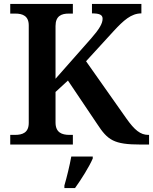

<svg xmlns="http://www.w3.org/2000/svg" viewBox="-20 -734 777 975"><path d="M32 0H350V-49H333C294 -49 262 -61 262 -112V-267L325 -325L473 -105C527 -22 558 0 695 0H737V-49H733C693 -49 663 -74 622 -132L417 -423L557 -576C607 -630 646 -666 698 -666V-714H447V-666C485 -666 501 -659 501 -639C501 -615 485 -587 443 -539L262 -334V-602C262 -653 292 -665 329 -665H350V-714H32V-665H58C95 -665 126 -653 126 -605V-110C126 -60 94 -49 56 -49H32ZM307 208V221H361C392 178 433 113 451 71V61H342C334 106 319 167 307 208Z"/></svg>

Font: Noto Serif Devanagari SemiBold
Style: Regular
Weight: 600
Designer: Universal Thirst, Indian Type Foundry and the Monotype Design Team
Foundry: Monotype Imaging Inc.
Version: Version 2.004